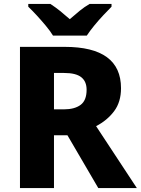

<svg xmlns="http://www.w3.org/2000/svg" viewBox="-20 -951 712 971"><path d="M307 -714Q592 -714 592 -505Q592 -435 557 -388.5Q522 -342 466 -313L672 0H477L321 -267H253V0H81V-714ZM304 -582H253V-398H303Q357 -398 387.5 -420.5Q418 -443 418 -497Q418 -539 391 -560.5Q364 -582 304 -582ZM248 -771Q234 -794 211.5 -821Q189 -848 165.5 -873.5Q142 -899 123 -917V-931H235Q261 -914 284 -895.5Q307 -877 333 -854Q359 -877 383 -896.5Q407 -916 433 -931H544V-917Q527 -900 503 -874.5Q479 -849 456.5 -821.5Q434 -794 419 -771Z"/></svg>

Font: Noto Sans Meetei Mayek ExtraBold
Style: Regular
Weight: 800
Designer: Monotype Design Team and Neelakash Kshetrimayum
Foundry: Monotype Imaging Inc.
Version: Version 2.002; ttfautohint (v1.8.4.7-5d5b)